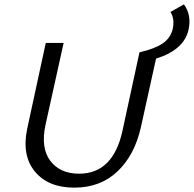

<svg xmlns="http://www.w3.org/2000/svg" viewBox="-20 -855 889 881"><path d="M824 -835Q860 -786 845 -718Q824 -626 696 -586L626 -269Q597 -142 518.5 -68Q440 6 321 6Q201 6 140 -68Q79 -142 105 -265L190 -658H272L189 -283Q166 -177 210.5 -117.5Q255 -58 343 -58Q499 -58 542 -255L620 -615Q690 -631 726 -655.5Q762 -680 772 -720Q783 -768 762 -800Z"/></svg>

Font: EauTest Medium
Style: Italic
Weight: 500
Italic angle: -12°
Designer: Christian Thalmann (Catharsis Fonts)
Version: Version 0.001;PS 000.001;hotconv 1.0.88;makeotf.lib2.5.64775